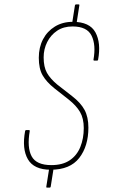

<svg xmlns="http://www.w3.org/2000/svg" viewBox="-20 -762 520 871"><path d="M210 8Q134 8 106.5 -39.5Q79 -87 94 -168Q95 -172 99 -172H112Q115 -172 115 -168Q102 -93 123.5 -53Q145 -13 213 -13Q264 -13 296.5 -35Q329 -57 344.5 -95.5Q360 -134 360 -181Q360 -225 343 -254Q326 -283 292 -310L226 -362Q191 -390 173.5 -420Q156 -450 156 -500Q156 -547 175 -583.5Q194 -620 229 -641.5Q264 -663 310 -663Q387 -663 413 -615Q439 -567 425 -491Q424 -487 421 -487H407Q404 -487 404 -491Q416 -558 395.5 -600Q375 -642 309 -642Q268 -642 239 -622.5Q210 -603 194 -571Q178 -539 178 -502Q178 -458 193 -431.5Q208 -405 239 -379L307 -326Q346 -296 363.5 -263.5Q381 -231 381 -183Q381 -99 339.5 -45.5Q298 8 210 8ZM193 89Q189 89 190 85L203 3H223L210 85Q209 89 206 89ZM307 -655 320 -738Q321 -742 325 -742H336Q341 -742 340 -738L327 -654Z"/></svg>

Font: Sofia Sans Condensed Thin
Style: Italic
Weight: 250
Italic angle: -9°
Version: Version 4.100